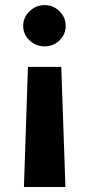

<svg xmlns="http://www.w3.org/2000/svg" viewBox="-20 -517 357 768"><path d="M242.7 -413.1Q242.7 -378.9 217.8 -355.2Q192.9 -331.5 158.2 -331.5Q124 -331.5 98.4 -355.2Q72.8 -378.9 72.8 -413.1Q72.8 -447.8 98.4 -472.2Q124 -496.6 158.2 -496.6Q192.9 -496.6 217.8 -472.2Q242.7 -447.8 242.7 -413.1ZM91.8 -249.5H225.1L241.7 231H75.7Z"/></svg>

Font: Estedad-FD ExtraBold
Style: Regular
Weight: 800
Designer: Amin Abedi
Version: Version 7.3